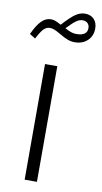

<svg xmlns="http://www.w3.org/2000/svg" viewBox="-95 -873 488 916"><g transform="rotate(10 149.0 -415.0)"><path d="M153.3 -560.1V0H93.8V-560.1ZM134.8 -757.8Q172.4 -799.3 194.8 -814.7Q217.3 -830.1 240.7 -830.1Q268.1 -830.1 284.2 -813.2Q300.3 -796.4 300.3 -768.1Q300.3 -732.4 276.4 -709.7Q252.4 -687 214.4 -687Q197.8 -687 180.9 -693.1Q164.1 -699.2 138.7 -714.4Q119.6 -725.6 108.6 -729.7Q97.7 -733.9 87.4 -733.9Q70.8 -733.9 57.9 -721.2Q44.9 -708.5 25.9 -671.9L-2 -689Q19 -734.4 39.6 -754.9Q60.1 -775.4 85.4 -775.4Q95.2 -775.4 105.2 -772Q115.2 -768.6 134.8 -757.8ZM159.7 -745.1Q179.2 -734.9 191.2 -731Q203.1 -727.1 215.3 -727.1Q268.1 -727.1 268.1 -764.6Q268.1 -779.3 259 -788.1Q250 -796.9 234.9 -796.9Q220.2 -796.9 205.3 -786.9Q190.4 -776.9 159.7 -745.1Z"/></g></svg>

Font: Estedad-FD Light
Style: Regular
Weight: 300
Designer: Amin Abedi
Version: Version 7.3